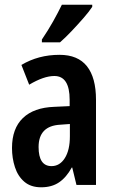

<svg xmlns="http://www.w3.org/2000/svg" viewBox="-20 -786 486 816"><path d="M233 -553Q311 -553 349.5 -504.5Q388 -456 388 -362V0H305L287 -74H285Q262 -32 231 -11Q200 10 155 10Q111 10 83.5 -13.5Q56 -37 43.5 -75.5Q31 -114 31 -157Q31 -240 77.5 -284.5Q124 -329 211 -332L276 -335V-362Q276 -463 211 -463Q166 -463 104 -426L71 -510Q143 -553 233 -553ZM236 -256Q144 -251 144 -161Q144 -80 199 -80Q234 -80 255.5 -114Q277 -148 277 -207V-259ZM372 -757Q359 -737 335 -709.5Q311 -682 284.5 -654Q258 -626 235 -606H158V-618Q185 -658 206 -695.5Q227 -733 243 -766H372Z"/></svg>

Font: Noto Sans Khmer UI ExtraCondensed SemiBold
Style: Regular
Weight: 600
Width: 2
Designer: Danh Hong and the Monotype Design Team
Foundry: Monotype Imaging Inc.
Version: Version 2.002; ttfautohint (v1.8.4.7-5d5b)